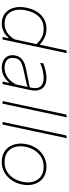

<svg xmlns="http://www.w3.org/2000/svg" viewBox="688 -1468 788 2205"><g transform="rotate(90 1082.5 -365.0)"><path d="M252 9Q175.5 9 129.2 -30.8Q83 -70.5 67.5 -135.2Q52 -200 68 -275Q90.5 -383 154.5 -443.5Q218.5 -504 310 -504Q368 -504 413.8 -481.2Q459.5 -458.5 488 -430H494L507.5 -494Q521 -556.5 533.8 -616.5Q546.5 -676.5 558 -731L590 -739Q577 -677.5 564.2 -617.5Q551.5 -557.5 538 -494L480 -221Q467 -159.5 456 -108Q445 -56.5 433 0H404L418 -68H412Q378.5 -27.5 336.2 -9.2Q294 9 252 9ZM253 -23Q302 -23 349.5 -50.8Q397 -78.5 432 -140L486 -389Q453 -426.5 410.5 -449.2Q368 -472 310 -472Q249.5 -472 206.8 -445.8Q164 -419.5 137.5 -374Q111 -328.5 99 -271Q84.5 -203 96 -146.8Q107.5 -90.5 146.5 -56.8Q185.5 -23 253 -23Z M756 9Q706.5 9 671.8 -11Q637 -31 622 -66.5Q607 -102 617 -148Q627.5 -194.5 655.8 -219.2Q684 -244 722.5 -256Q761 -268 802 -276L983 -312Q1004 -398.5 972.8 -435.2Q941.5 -472 873 -472Q841.5 -472 798.5 -463.2Q755.5 -454.5 702 -432L707 -468Q738.5 -481 784.2 -492.5Q830 -504 874 -504Q962 -504 996.8 -452.5Q1031.5 -401 1014 -319Q1009.5 -298 1003.5 -271.5Q997.5 -245 990.5 -211L974.5 -137Q968 -107 960.8 -73.5Q953.5 -40 945 0H916L932 -74H926Q894 -36.5 851.8 -13.8Q809.5 9 756 9ZM757 -23Q807.5 -23 855.8 -49.8Q904 -76.5 948 -150L978 -288Q967.5 -284 950.5 -278.8Q933.5 -273.5 899.8 -265.8Q866 -258 806 -246Q768 -238.5 734.5 -228.5Q701 -218.5 678 -200Q655 -181.5 648 -148Q634.5 -83.5 666.5 -53.2Q698.5 -23 757 -23Z M1140 0Q1152 -56.5 1163.2 -108.8Q1174.5 -161 1187 -221.5L1244.5 -493.5Q1258 -557 1270.8 -616.8Q1283.5 -676.5 1295 -731L1327 -739Q1314 -677 1301.2 -617.5Q1288.5 -558 1275 -494L1217 -221Q1204 -159.5 1193 -108Q1182 -56.5 1170 0Z M1380 0Q1392 -56.5 1403.2 -108.8Q1414.5 -161 1427 -221.5L1484.5 -493.5Q1498 -557 1510.8 -616.8Q1523.5 -676.5 1535 -731L1567 -739Q1554 -677 1541.2 -617.5Q1528.5 -558 1515 -494L1457 -221Q1444 -159.5 1433 -108Q1422 -56.5 1410 0Z M1840 9Q1778.5 9 1734.5 -14.2Q1690.5 -37.5 1664.8 -77.5Q1639 -117.5 1631.5 -168Q1624 -218.5 1635 -273Q1650 -346.5 1689.2 -398.2Q1728.5 -450 1782 -477Q1835.5 -504 1894 -504Q1974 -504 2025 -464.5Q2076 -425 2095 -360.8Q2114 -296.5 2098 -222Q2083.5 -154 2047 -102Q2010.5 -50 1957.5 -20.5Q1904.5 9 1840 9ZM1842 -23Q1903 -23 1949.2 -50.5Q1995.5 -78 2025.2 -124.5Q2055 -171 2067 -228Q2081.5 -296 2066 -351.2Q2050.5 -406.5 2007 -439.2Q1963.5 -472 1894 -472Q1833.5 -472 1786.5 -445.2Q1739.5 -418.5 1708.8 -372Q1678 -325.5 1666 -267Q1652.5 -202.5 1666.8 -146.8Q1681 -91 1724.5 -57Q1768 -23 1842 -23Z"/></g></svg>

Font: Commissioner Thin
Style: Italic
Weight: 100
Italic angle: -12°
Designer: Kostas Bartsokas
Foundry: Kostas Bartsokas
Version: Version 1.000; ttfautohint (v1.8.3)